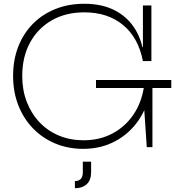

<svg xmlns="http://www.w3.org/2000/svg" viewBox="-20 -781 944 1019"><path d="M421.5 9Q341 9 273 -19.5Q205 -48 155 -99.8Q105 -151.5 77.2 -222.2Q49.5 -293 49.5 -378Q49.5 -462.5 76.5 -532.5Q103.5 -602.5 153.5 -653.5Q203.5 -704.5 273 -732.8Q342.5 -761 427.5 -761Q513.5 -761 576.8 -732Q640 -703 680 -651.2Q720 -599.5 736 -530.5H751.5L738.5 -457Q714 -582 632.5 -648.8Q551 -715.5 428 -715.5Q328.5 -715.5 254.2 -672.8Q180 -630 139 -554Q98 -478 98 -378Q98 -302.5 122.2 -240Q146.5 -177.5 190 -131.8Q233.5 -86 293.2 -61.2Q353 -36.5 424 -36.5Q508 -36.5 575.8 -72Q643.5 -107.5 687.5 -171.8Q731.5 -236 744.5 -323L779.5 -313.5Q765.5 -216.5 716.5 -144.2Q667.5 -72 591.5 -31.5Q515.5 9 421.5 9ZM759 0 743 -237V-353.5H789V0ZM489.5 -314V-356.5H889V-314ZM738.5 -457V-752H783.5V-457ZM419.5 77H463.5V133.5Q463.5 175.5 440 196.8Q416.5 218 377.5 218V180Q397.5 180 408.5 168.8Q419.5 157.5 419.5 133.5Z"/></svg>

Font: Hepta Slab Light
Style: Regular
Weight: 300
Designer: Michael LaGattuta
Foundry: Michael LaGattuta
Version: Version 1.102